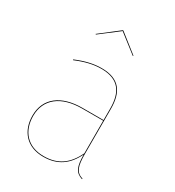

<svg xmlns="http://www.w3.org/2000/svg" viewBox="-181 -855 886 971"><g transform="rotate(30 262.0 -369.0)"><path d="M251.3 -742.5 358.1 -659.4 361.1 -661.6 252.8 -746.7H249.8L139.7 -661.6L142.6 -659.4ZM396.5 -110V-372C396.5 -468.6 358.7 -527.2 254.1 -527.2C207.7 -527.2 160.7 -516.1 105.9 -493.2L107.5 -489.5C162.1 -512.3 208.1 -523.4 254.1 -523.4C356.8 -523.4 392.5 -465.4 392.5 -371.8V-304.4H269.1C146.1 -304.4 69.6 -246.4 69.6 -144.9C69.6 -55.6 123.1 9.1 220.2 9.1C304.6 9.1 357.6 -30.6 392.8 -103.4C392.9 -33.2 404.8 -4.7 447.4 9.1L448.8 5.7C406.8 -7.2 396.5 -37.4 396.5 -110ZM220.2 5.2C125.6 5.2 73.8 -57.5 73.8 -144.9C73.8 -243.5 148.3 -300.6 269.5 -300.6H392.5V-109.8C356.7 -35.9 306.7 5.2 220.2 5.2Z"/></g></svg>

Font: Fira Sans Four
Style: Regular
Weight: 100
Designer: Carrois Corporate & Edenspiekermann AG
Foundry: Carrois Corporate GbR & Edenspiekermann AG
Version: Version 4.203;PS 004.203;hotconv 1.0.88;makeotf.lib2.5.64775